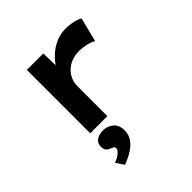

<svg xmlns="http://www.w3.org/2000/svg" viewBox="-214 -698 1133 1133"><g transform="rotate(-45 352.5 -131.5)"><path d="M173 0V-529H310L315 -340L276 -351Q291 -403 326 -446.5Q361 -490 408 -515Q455 -540 506 -540Q537 -540 567 -533.5Q597 -527 616 -516L578 -364Q559 -376 529 -383Q499 -390 471 -390Q434 -390 405 -378.5Q376 -367 356 -347Q336 -327 326 -302.5Q316 -278 316 -252V0ZM187 277 153 226Q167 222 182 213.5Q197 205 208 193.5Q219 182 219 170Q219 161 212.5 157Q206 153 196 149Q179 143 170 132.5Q161 122 161 101Q161 71 183 56Q205 41 238 41Q274 41 301.5 63.5Q329 86 329 133Q329 160 317 182.5Q305 205 284.5 222.5Q264 240 238.5 253.5Q213 267 187 277Z"/></g></svg>

Font: Lexend Peta SemiBold
Style: Regular
Weight: 600
Designer: Bonnie Shaver-Troup, Thomas Jockin
Foundry: Lexend
Version: Version 1.007